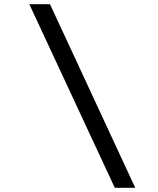

<svg xmlns="http://www.w3.org/2000/svg" viewBox="-20 -789 749 910"><path d="M621 101H524L119 -769H217Z"/></svg>

Font: DM Sans 28pt Medium
Style: Italic
Weight: 500
Italic angle: -10°
Version: Version 4.004;gftools[0.9.30]